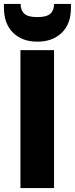

<svg xmlns="http://www.w3.org/2000/svg" viewBox="-42 -957 381 977"><path d="M233 -702V0H62V-702ZM319 -917Q319 -835 272 -790Q225 -745 148 -745Q71 -745 24.5 -790.5Q-22 -836 -22 -918V-937H63Q63 -904 82 -887Q101 -870 148 -870Q195 -870 214 -887Q233 -904 233 -937H319Z"/></svg>

Font: MSTAGE
Style: Bold
Weight: 700
Designer: Ninad Kale (Devanagari), Jonny Pinhorn (Latin)
Foundry: Indian Type Foundry
Version: 4.004